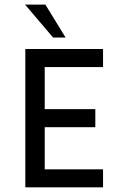

<svg xmlns="http://www.w3.org/2000/svg" viewBox="-20 -806 510 826"><path d="M262.2 -644.5 175.3 -786.1H87.9L208.5 -644.5ZM423.3 -517.6V-595.2H88.9V0H423.3V-77.6H172.4V-258.8H390.1V-336.4H172.4V-517.6Z"/></svg>

Font: Now Medium
Style: Regular
Weight: 500
Designer: Alfredo Marco Pradil
Foundry: Alfredo Marco Pradil
Version: Version 1.200;hotconv 1.0.109;makeotfexe 2.5.65596